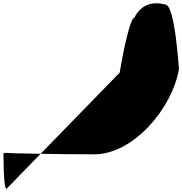

<svg xmlns="http://www.w3.org/2000/svg" viewBox="-129 -865 1124 1185"><path d="M609.7 -416.7C609.8 -416.7 -88.7 300.3 -88.7 300.3C-111.2 300.3 -105.5 52.5 -108.7 83.8C-107.7 73.7 -68.5 81.4 -19 81.4C5 81.4 210.7 87.5 452.9 87.5C695.2 87.5 935.1 -198.5 975.2 -438.2C975.2 -438.2 951 -836.7 892.1 -836.7C811.8 -859.2 739.2 -835.7 699.7 -754.7C668.3 -754.7 612.1 -439.2 609.7 -416.7Z"/></svg>

Font: AnarchicType
Style: Slant
Weight: 400
Version: Version Something